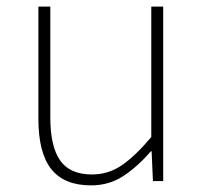

<svg xmlns="http://www.w3.org/2000/svg" viewBox="-20 -547 617 580"><path d="M255 13Q174 13 135 -36Q96 -85 96 -188V-527H132V-192Q132 -105 161.5 -62.5Q191 -20 258 -20Q307 -20 347.5 -47.5Q388 -75 437 -133V-527H473V0H442L438 -90H436Q396 -44 353 -15.5Q310 13 255 13Z"/></svg>

Font: Noto Sans TC Thin Thin
Style: Regular
Weight: 250
Version: Version 2.004-H2;hotconv 1.0.118;makeotfexe 2.5.65603